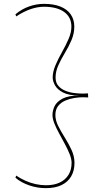

<svg xmlns="http://www.w3.org/2000/svg" viewBox="-20 -835 577 995"><path d="M208 -815Q258 -815 293 -801Q328 -787 346.5 -760.5Q365 -734 365 -697Q365 -661 350.5 -627Q336 -593 316.5 -561Q297 -529 282.5 -497Q268 -465 268 -433Q268 -407 282 -390.5Q296 -374 318 -365Q340 -356 364 -353Q388 -350 409 -350L436 -351L437 -330L409 -331Q389 -331 364.5 -327Q340 -323 318 -313.5Q296 -304 281.5 -286Q267 -268 267 -239Q267 -211 282 -181.5Q297 -152 316.5 -121Q336 -90 351 -57.5Q366 -25 366 9Q366 50 348.5 79.5Q331 109 298 124.5Q265 140 218 140Q196 140 174.5 136.5Q153 133 132.5 126Q112 119 93.5 109Q75 99 60 86L64 75Q86 90 111.5 101.5Q137 113 164.5 119Q192 125 218 125Q260 125 289.5 111Q319 97 335 71Q351 45 351 9Q351 -11 341 -36Q331 -61 316.5 -88Q302 -115 287 -142.5Q272 -170 262 -194.5Q252 -219 252 -239Q252 -262 263 -285Q274 -308 304.5 -324Q335 -340 391 -340Q337 -340 307 -355.5Q277 -371 265 -393Q253 -415 253 -433Q253 -463 267.5 -497Q282 -531 301.5 -565.5Q321 -600 335.5 -633.5Q350 -667 350 -697Q350 -746 312.5 -773Q275 -800 208 -800Q175 -800 139.5 -788Q104 -776 64 -750L60 -761Q77 -775 94.5 -785Q112 -795 130.5 -801.5Q149 -808 168 -811.5Q187 -815 208 -815Z"/></svg>

Font: Kalnia Thin
Style: Regular
Weight: 250
Designer: Frida Medrano
Foundry: Frida Medrano
Version: Version 1.105